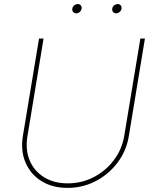

<svg xmlns="http://www.w3.org/2000/svg" viewBox="-20 -918 759 949"><path d="M314 10.7Q238.8 10.7 184.8 -22.9Q130.9 -56.6 106 -115Q81.1 -173.3 93.3 -247.1L172.9 -727.5H195.3L115.7 -245.1Q104.5 -177.7 126.7 -125Q148.9 -72.3 197.8 -42Q246.6 -11.7 314.5 -11.7Q383.8 -11.7 443.1 -42.5Q502.4 -73.2 542.7 -126.5Q583 -179.7 594.2 -247.1L673.8 -727.5H696.3L616.7 -245.1Q604.5 -171.4 560.5 -113.5Q516.6 -55.7 452.4 -22.5Q388.2 10.7 314 10.7ZM553.7 -852.1Q544.4 -852.1 538.8 -858.9Q533.2 -865.7 534.7 -875Q536.1 -884.8 544.2 -891.4Q552.2 -897.9 562 -897.9Q571.3 -897.9 576.7 -891.4Q582 -884.8 580.6 -875Q579.1 -865.7 571.3 -858.9Q563.5 -852.1 553.7 -852.1ZM356.4 -852.1Q347.2 -852.1 341.6 -858.9Q335.9 -865.7 337.4 -875Q338.9 -884.8 346.9 -891.4Q355 -897.9 364.7 -897.9Q374 -897.9 379.4 -891.4Q384.8 -884.8 383.3 -875Q381.8 -865.7 374 -858.9Q366.2 -852.1 356.4 -852.1Z"/></svg>

Font: Inter Thin
Style: Italic
Weight: 250
Italic angle: -9.3988°
Designer: Rasmus Andersson
Foundry: rsms
Version: Version 4.001;git-66647c0bb